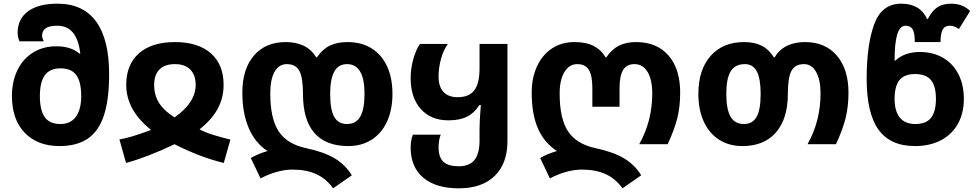

<svg xmlns="http://www.w3.org/2000/svg" viewBox="-20 -785 5311 1045"><path d="M45 -262Q45 -341 74.5 -402.5Q104 -464 159 -498.5Q214 -533 286 -533Q328 -533 358.5 -523Q389 -513 413 -493H417Q400 -645 292 -645Q248 -645 228.5 -631Q209 -617 209 -590Q209 -580 218 -560H86Q76 -585 76 -606Q76 -682 132.5 -723.5Q189 -765 293 -765Q432 -765 503 -668Q574 -571 574 -381Q574 -244 546 -158Q518 -72 458.5 -31Q399 10 304 10Q184 10 114.5 -62.5Q45 -135 45 -262ZM422 -262Q422 -339 395.5 -376Q369 -413 310 -413Q251 -413 224 -375.5Q197 -338 197 -262Q197 -185 223.5 -147.5Q250 -110 309 -110Q364 -110 393 -149.5Q422 -189 422 -262Z M630 -26Q692 -36 802 -78Q667 -186 667 -323Q667 -434 736.5 -495Q806 -556 932 -556Q1058 -556 1127.5 -495Q1197 -434 1197 -323Q1197 -253 1165 -193.5Q1133 -134 1066 -81Q1101 -63 1140 -51Q1179 -39 1234 -25L1198 102Q1067 70 930 0Q783 70 666 102ZM1045 -323Q1045 -376 1016 -406Q987 -436 932 -436Q877 -436 848 -407Q819 -378 819 -323Q819 -266 846.5 -223.5Q874 -181 930 -146Q1045 -227 1045 -323Z M1572 138Q1530 138 1484.5 151Q1439 164 1398 186L1345 75Q1382 53 1436 37Q1370 -5 1334.5 -86.5Q1299 -168 1299 -281Q1299 -409 1362 -482.5Q1425 -556 1535 -556Q1651 -556 1701 -473H1705Q1735 -517 1774.5 -536.5Q1814 -556 1872 -556Q1947 -556 2002 -522Q2057 -488 2086.5 -424.5Q2116 -361 2116 -274Q2116 -188 2086.5 -123.5Q2057 -59 2002.5 -24.5Q1948 10 1876 10Q1753 10 1691 -61.5Q1629 -133 1629 -274Q1629 -362 1609.5 -399Q1590 -436 1541 -436Q1498 -436 1474.5 -394.5Q1451 -353 1451 -276Q1451 -140 1496.5 -70.5Q1542 -1 1645 21Q1743 42 1801 76.5Q1859 111 1895 169L1793 240Q1756 188 1702 163Q1648 138 1572 138ZM1964 -274Q1964 -436 1869 -436Q1822 -436 1799.5 -395.5Q1777 -355 1777 -274Q1777 -188 1799 -149Q1821 -110 1868 -110Q1918 -110 1941 -150.5Q1964 -191 1964 -274Z M2215 17Q2215 -19 2227 -52H2379Q2373 -40 2370 -19.5Q2367 1 2367 16Q2367 72 2394 96Q2421 120 2477 120Q2535 120 2562.5 85.5Q2590 51 2590 -20V-84Q2590 -126 2597 -213H2589Q2562 -170 2522 -150Q2482 -130 2421 -130Q2325 -130 2270 -192Q2215 -254 2215 -360Q2215 -411 2229.5 -463Q2244 -515 2266 -546H2418Q2394 -514 2380.5 -465.5Q2367 -417 2367 -368Q2367 -314 2393.5 -285Q2420 -256 2471 -256Q2533 -256 2561.5 -293.5Q2590 -331 2590 -413V-546H2742V-18Q2742 105 2672.5 172.5Q2603 240 2477 240Q2352 240 2283.5 182Q2215 124 2215 17Z M3147 138Q3105 138 3059.5 151Q3014 164 2973 186L2920 75Q2957 53 3011 37Q2942 -8 2908 -85.5Q2874 -163 2874 -281Q2874 -362 2903 -424.5Q2932 -487 2984.5 -521.5Q3037 -556 3107 -556Q3170 -556 3211 -535Q3252 -514 3276 -473H3280Q3310 -517 3349 -536.5Q3388 -556 3442 -556Q3555 -556 3618.5 -483Q3682 -410 3682 -281Q3682 -205 3666.5 -142.5Q3651 -80 3614 0H3459Q3530 -126 3530 -276Q3530 -351 3504.5 -393.5Q3479 -436 3433 -436Q3391 -436 3371.5 -404.5Q3352 -373 3352 -305V-204H3204V-305Q3204 -375 3184.5 -405.5Q3165 -436 3122 -436Q3078 -436 3052 -393Q3026 -350 3026 -276Q3026 -140 3071.5 -70.5Q3117 -1 3220 21Q3318 42 3376 76.5Q3434 111 3470 169L3368 240Q3331 188 3277 163Q3223 138 3147 138Z M3781 -274Q3781 -405 3847.5 -480.5Q3914 -556 4030 -556Q4087 -556 4126 -536Q4165 -516 4192 -473H4196Q4246 -556 4362 -556Q4472 -556 4535 -482Q4598 -408 4598 -281Q4598 -205 4582.5 -142.5Q4567 -80 4530 0H4375Q4446 -126 4446 -276Q4446 -351 4422 -393.5Q4398 -436 4356 -436Q4307 -436 4287.5 -399Q4268 -362 4268 -274Q4268 -139 4203.5 -64.5Q4139 10 4021 10Q3948 10 3894 -24.5Q3840 -59 3810.5 -123Q3781 -187 3781 -274ZM4120 -274Q4120 -357 4099 -396.5Q4078 -436 4034 -436Q3981 -436 3957 -397Q3933 -358 3933 -274Q3933 -191 3956 -150.5Q3979 -110 4029 -110Q4076 -110 4098 -149Q4120 -188 4120 -274Z M4697 -356Q4697 -541 4738 -653Q4779 -765 4885 -765Q4988 -765 5026 -682H5030Q5054 -728 5083.5 -746.5Q5113 -765 5157 -765Q5220 -765 5260 -725L5199 -627Q5175 -645 5150 -645Q5122 -645 5110.5 -623.5Q5099 -602 5099 -556H4959Q4959 -605 4947.5 -625Q4936 -645 4909 -645Q4878 -645 4863.5 -598Q4849 -551 4849 -455H4853Q4903 -502 4987 -502Q5059 -502 5113.5 -470Q5168 -438 5197 -380Q5226 -322 5226 -247Q5226 -169 5193.5 -111Q5161 -53 5101 -21.5Q5041 10 4960 10Q4825 10 4761 -80Q4697 -170 4697 -356ZM5074 -247Q5074 -316 5047 -349Q5020 -382 4961 -382Q4902 -382 4875.5 -349Q4849 -316 4849 -247Q4849 -180 4877.5 -145Q4906 -110 4962 -110Q5021 -110 5047.5 -144Q5074 -178 5074 -247Z"/></svg>

Font: Noto Sans Georgian
Style: Regular
Weight: 600
Designer: Monotype Design team
Foundry: Monotype Imaging Inc.
Version: Version 1.000